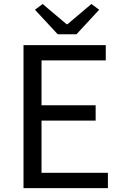

<svg xmlns="http://www.w3.org/2000/svg" viewBox="-20 -965 629 985"><path d="M100.6 0V-733.4H522.6V-655.2H193V-425.1H470.7V-346.4H193V-78.6H533.6V0ZM276.1 -789.2 159.4 -915 198.8 -944.5 321.7 -840.7H326.1L449 -944.5L488.7 -915L372.3 -789.2Z"/></svg>

Font: Noto Sans KR Thin
Style: Regular
Weight: 100
Designer: Ryoko NISHIZUKA 西塚涼子 (kana, bopomofo & ideographs); Paul D. Hunt (Latin, Greek & Cyrillic); Sandoll Communications 산돌커뮤니
Foundry: Adobe
Version: Version 2.004-H2;hotconv 1.0.118;makeotfexe 2.5.65603